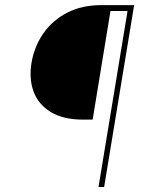

<svg xmlns="http://www.w3.org/2000/svg" viewBox="-20 -748 595 768"><path d="M511.7 -704.1H421.9L350.6 -269.5H309.6Q232.4 -270 183.1 -299.8Q133.8 -329.6 114.5 -381.3Q95.2 -433.1 106.4 -499Q118.2 -564.5 154.5 -616Q190.9 -667.5 249.3 -697.5Q307.6 -727.5 384.8 -727.5H515.6ZM374 0 494.1 -727.5H516.6L396.5 0Z"/></svg>

Font: Inter Tight Thin
Style: Italic
Weight: 250
Italic angle: -9.39999°
Designer: Rasmus Andersson
Foundry: rsms
Version: Version 3.004